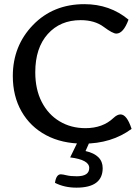

<svg xmlns="http://www.w3.org/2000/svg" viewBox="-20 -677 661 914"><path d="M377 6.8Q274.9 6.8 199.5 -33.4Q124 -73.7 82.5 -146.5Q41 -219.2 41 -314.9Q41 -458.5 137 -557.9Q232.9 -657.2 381.8 -657.2Q502.9 -657.2 591.8 -583.5Q567.4 -517.1 533.7 -517.1Q516.6 -517.1 473.6 -549.1Q430.7 -581.1 363.8 -581.1Q266.6 -581.1 207.3 -514.9Q147.9 -448.7 147.9 -333Q147.9 -251.5 178.7 -191.7Q209.5 -131.8 263.7 -99.4Q317.9 -66.9 386.7 -66.9Q469.2 -66.9 520.5 -115.7Q538.1 -132.3 553.7 -132.3Q584 -132.3 606.4 -63.5Q511.2 6.8 377 6.8ZM343.8 216.3Q286.6 216.3 241.7 193.4Q247.6 152.8 269.5 152.8Q278.3 152.8 297.1 157.5Q315.9 162.1 345.7 162.1Q404.8 162.1 404.8 122.6Q404.8 83.5 314 72.3L349.1 0H405.8L387.2 42Q468.8 60.5 468.8 123.5Q468.8 216.3 343.8 216.3Z"/></svg>

Font: Bainsley
Style: Regular
Weight: 400
Designer: Paul James MIller
Foundry: High-Logic / Made with FontCreator
Version: Version 1.411;March 28, 2021;FontCreator 13.0.0.2683 64-bit